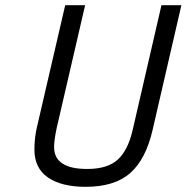

<svg xmlns="http://www.w3.org/2000/svg" viewBox="-20 -712 721 742"><path d="M113 -134Q113 -182 124 -226L232 -692H309L199 -217Q189 -169 189 -144Q189 -59 317 -59Q396 -59 435.5 -95.5Q475 -132 493 -211L604 -692H681L570 -211Q544 -97 483.5 -43.5Q423 10 311 10Q218 10 165.5 -26Q113 -62 113 -134Z"/></svg>

Font: Cairo
Style: Italic
Weight: 400
Italic angle: -13°
Designer: Mohamed Gaber, Accademia di Belle Arti di Urbino and others
Foundry: Kief Type Foundry, Accademia di Belle Arti di Urbino and others
Version: Version 3.011